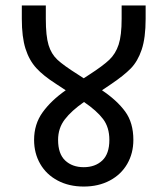

<svg xmlns="http://www.w3.org/2000/svg" viewBox="-20 -667 614 704"><path d="M388 -359 354 -336Q409 -299 439 -258Q469 -217 469 -154Q469 -105 446.5 -66Q424 -27 382.5 -5Q341 17 287 17Q233 17 191.5 -5Q150 -27 127.5 -66Q105 -105 105 -154Q105 -212 136.5 -255.5Q168 -299 221 -336L186 -359Q139 -389 113 -417.5Q87 -446 73.5 -488.5Q60 -531 60 -598V-647H148V-598Q148 -535 158 -502Q168 -469 190.5 -448Q213 -427 267 -393L287 -380L307 -393Q358 -426 381 -448Q404 -470 415 -503.5Q426 -537 426 -598V-647H514V-598Q514 -528 499.5 -485Q485 -442 459.5 -416Q434 -390 388 -359ZM381 -154Q381 -200 358 -230.5Q335 -261 288 -293Q242 -261 217.5 -229Q193 -197 193 -154Q193 -103 219 -78.5Q245 -54 287 -54Q329 -54 355 -78.5Q381 -103 381 -154Z"/></svg>

Font: Biryani
Style: Regular
Weight: 400
Designer: Dan Reynolds and Mathieu Réguer
Foundry: Dan Reynolds and Mathieu Réguer
Version: Version 1.004; ttfautohint (v1.1) -l 5 -r 5 -G 72 -x 0 -D la